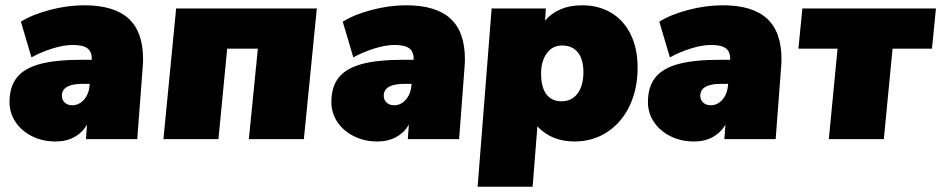

<svg xmlns="http://www.w3.org/2000/svg" viewBox="-20 -526 3559 726"><path d="M521 -302Q521 -290 519 -264L499 0H305L309 -55Q292 -25 261.5 -8Q231 9 190 9Q141 9 101 -11Q61 -31 38.5 -65Q16 -99 16 -140Q16 -198 44 -233Q72 -268 131.5 -284Q191 -300 290 -300H327Q328 -330 311 -343Q294 -356 255 -356Q221 -356 178 -342.5Q135 -329 99 -309L59 -444Q102 -471 168.5 -488.5Q235 -506 299 -506Q411 -506 466 -456Q521 -406 521 -302ZM319 -204V-209H293Q214 -209 214 -164Q214 -148 225 -138Q236 -128 253 -128Q279 -128 297.5 -149Q316 -170 319 -204Z M646 -494H1178L1129 0H921L955 -342H839L806 0H598Z M1738 -302Q1738 -290 1736 -264L1716 0H1522L1526 -55Q1509 -25 1478.5 -8Q1448 9 1407 9Q1358 9 1318 -11Q1278 -31 1255.5 -65Q1233 -99 1233 -140Q1233 -198 1261 -233Q1289 -268 1348.5 -284Q1408 -300 1507 -300H1544Q1545 -330 1528 -343Q1511 -356 1472 -356Q1438 -356 1395 -342.5Q1352 -329 1316 -309L1276 -444Q1319 -471 1385.5 -488.5Q1452 -506 1516 -506Q1628 -506 1683 -456Q1738 -406 1738 -302ZM1536 -204V-209H1510Q1431 -209 1431 -164Q1431 -148 1442 -138Q1453 -128 1470 -128Q1496 -128 1514.5 -149Q1533 -170 1536 -204Z M2391 -270Q2391 -190 2361 -126.5Q2331 -63 2276.5 -27Q2222 9 2152 9Q2066 9 2012 -48L1994 180H1786L1839 -494H2044L2041 -448Q2091 -506 2181 -506Q2243 -506 2290.5 -478Q2338 -450 2364.5 -396.5Q2391 -343 2391 -270ZM2186 -253Q2186 -302 2165 -328Q2144 -354 2105 -354Q2069 -354 2047.5 -324.5Q2026 -295 2026 -248Q2026 -196 2046 -169.5Q2066 -143 2103 -143Q2142 -143 2164 -172.5Q2186 -202 2186 -253Z M2935 -302Q2935 -290 2933 -264L2913 0H2719L2723 -55Q2706 -25 2675.5 -8Q2645 9 2604 9Q2555 9 2515 -11Q2475 -31 2452.5 -65Q2430 -99 2430 -140Q2430 -198 2458 -233Q2486 -268 2545.5 -284Q2605 -300 2704 -300H2741Q2742 -330 2725 -343Q2708 -356 2669 -356Q2635 -356 2592 -342.5Q2549 -329 2513 -309L2473 -444Q2516 -471 2582.5 -488.5Q2649 -506 2713 -506Q2825 -506 2880 -456Q2935 -406 2935 -302ZM2733 -204V-209H2707Q2628 -209 2628 -164Q2628 -148 2639 -138Q2650 -128 2667 -128Q2693 -128 2711.5 -149Q2730 -170 2733 -204Z M3147 -342H2999L3014 -494H3519L3504 -342H3355L3322 0H3114Z"/></svg>

Font: Nunito Sans Heavy Heavy
Style: Italic
Weight: 400
Italic angle: -4.541°
Designer: Vernon Adams
Foundry: Vernon Adams
Version: Version 2.002